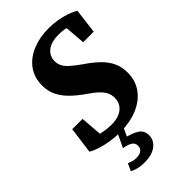

<svg xmlns="http://www.w3.org/2000/svg" viewBox="-272 -755 1068 1068"><g transform="rotate(-45 262.0 -221.0)"><path d="M17 -28 38 -184H119L132 -22L72 -77Q101 -63 138 -55Q175 -47 211 -47Q249 -47 275 -58.5Q301 -70 315 -91Q329 -112 329 -140Q329 -161 321 -179.5Q313 -198 293 -218.5Q273 -239 236 -264Q188 -297 156 -329Q124 -361 107.5 -396Q91 -431 91 -473Q91 -537 124 -582Q157 -627 214 -650.5Q271 -674 341 -674Q376 -674 409.5 -668.5Q443 -663 472.5 -653Q502 -643 524 -629L506 -483H423L411 -633L470 -578Q445 -595 417.5 -602.5Q390 -610 355 -610Q318 -610 291 -599Q264 -588 250 -567.5Q236 -547 236 -521Q236 -499 245.5 -480.5Q255 -462 276.5 -443Q298 -424 333 -399Q381 -367 413.5 -335.5Q446 -304 462.5 -268.5Q479 -233 479 -189Q479 -124 444 -77.5Q409 -31 349.5 -7Q290 17 215 17Q176 17 138.5 11Q101 5 69.5 -5Q38 -15 17 -28ZM163 90 206 0H252L215 79L199 54Q255 66 286 85Q317 104 317 143Q317 180 284.5 206Q252 232 191 232Q161 232 138 225.5Q115 219 103 212L123 169Q135 174 148.5 178Q162 182 179 182Q203 182 217.5 171Q232 160 232 139Q232 118 213.5 106.5Q195 95 163 90Z"/></g></svg>

Font: Source Serif 4
Style: Bold Italic
Weight: 700
Italic angle: -12°
Designer: Frank Grießhammer
Foundry: Adobe Systems Incorporated
Version: Version 4.004;hotconv 1.0.116;makeotfexe 2.5.65601